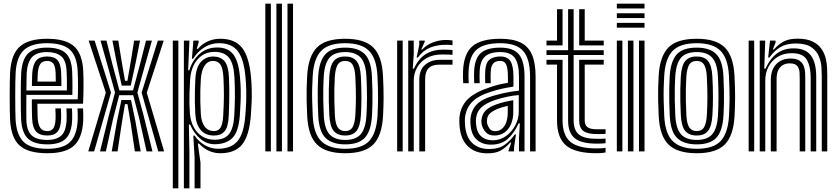

<svg xmlns="http://www.w3.org/2000/svg" viewBox="-20 -820 4540 1040"><path d="M236.8 10Q132.2 10 86.2 -31.9Q40.2 -73.8 34.8 -167.5Q33.8 -187 33.1 -223.2Q32.5 -259.5 32.5 -300.6Q32.5 -341.8 33.1 -377Q33.8 -412.2 34.8 -429.8Q41.2 -528.8 89.2 -569.4Q137.2 -610 234.8 -610Q335.2 -610 380.8 -569.6Q426.2 -529.2 430.8 -436Q431.8 -415.2 432.1 -392.9Q432.5 -370.5 432.4 -347.5Q432.2 -324.5 431.6 -301.9Q431 -279.2 429.8 -258H182.5Q182.8 -242.8 183 -226.4Q183.2 -210 183.6 -197.2Q184 -184.5 184.2 -179.8Q186.8 -143.8 198.6 -126.9Q210.5 -110 236.8 -110Q258.5 -110 268.9 -125.1Q279.2 -140.2 281 -175Q281.5 -182.5 281.2 -197.1Q281 -211.8 280 -233H310Q311 -213 311.2 -197.4Q311.5 -181.8 311 -173.8Q308.8 -126.8 291.4 -106.4Q274 -86 236.8 -86Q195 -86 175.8 -107Q156.5 -128 154 -176.2Q153.5 -187.5 153.1 -204Q152.8 -220.5 152.6 -240.5Q152.5 -260.5 152.5 -282H401Q401.8 -298.5 402.1 -317.2Q402.5 -336 402.5 -355.9Q402.5 -375.8 402.1 -395.6Q401.8 -415.5 400.8 -434.5Q396.8 -515.8 358.4 -550.9Q320 -586 234.8 -586Q151.5 -586 111 -550.2Q70.5 -514.5 64.8 -428Q63.5 -409.2 63 -373Q62.5 -336.8 62.5 -295.8Q62.5 -254.8 63.1 -220.4Q63.8 -186 64.5 -170.8Q69.5 -88.8 108 -51.4Q146.5 -14 236.8 -14Q320.8 -14 358.8 -50.1Q396.8 -86.2 400.8 -169Q401.2 -180 401.1 -191.1Q401 -202.2 400.6 -213Q400.2 -223.8 399.8 -233H429.8Q430.5 -219.8 431 -202Q431.5 -184.2 430.8 -168Q426.2 -72.5 381.1 -31.2Q336 10 236.8 10ZM236.8 -38Q165.2 -38 132 -68.8Q98.8 -99.5 94.5 -171.8Q93.5 -187.2 93 -221.2Q92.5 -255.2 92.5 -295.6Q92.5 -336 93 -371.8Q93.5 -407.5 94.8 -426.2Q99.8 -498.5 132 -530.2Q164.2 -562 234.8 -562Q303 -562 335.2 -532.8Q367.5 -503.5 370.8 -433.8Q371.8 -414.2 372.1 -392.9Q372.5 -371.5 372.5 -349.6Q372.5 -327.8 371.8 -306H122.8Q122.5 -264.5 122.5 -233.4Q122.5 -202.2 122.8 -174Q123.8 -114 150.1 -88Q176.5 -62 236.8 -62Q285.2 -62 311.5 -85.2Q337.8 -108.5 340.8 -170.5Q341.2 -184.5 341 -200Q340.8 -215.5 339.8 -233H369.8Q370.5 -217.8 371 -202Q371.5 -186.2 370.8 -169.8Q367.5 -99.5 336.2 -68.8Q305 -38 236.8 -38ZM123 -330H342.2Q342.5 -349.5 342.4 -366.8Q342.2 -384 341.9 -400.4Q341.5 -416.8 340.8 -433.2Q338 -494.5 310.4 -516.2Q282.8 -538 234.8 -538Q180.5 -538 154.6 -511.8Q128.8 -485.5 124.5 -424Q124.2 -417.8 123.8 -391.2Q123.2 -364.8 123 -330ZM152.8 -354Q153 -367.2 153.2 -380.9Q153.5 -394.5 153.9 -405.6Q154.2 -416.8 154.5 -422.2Q158 -471.5 176.8 -492.8Q195.5 -514 234.8 -514Q274.2 -514 291.6 -494Q309 -474 311 -430Q311.5 -420 311.9 -406.9Q312.2 -393.8 312.4 -379.9Q312.5 -366 312.5 -354ZM183 -378H282.2Q282.2 -386.2 282 -395.5Q281.8 -404.8 281.5 -413.6Q281.2 -422.5 281 -429Q279.5 -461 268.8 -475.5Q258 -490 234.8 -490Q210.5 -490 198.8 -474Q187 -458 184.5 -420.8Q184.2 -416.5 184 -410.5Q183.8 -404.5 183.5 -396.5Q183.2 -388.5 183 -378Z M521.8 0 570.5 -198 603 -319 563.5 -461.8 524.5 -600H556.8L588.8 -472.2L626.8 -330.5H700.5L738.5 -472.2L770.8 -600H802.8L764 -461.8L724.2 -319L757 -198L805.8 0H774L734 -179.2L701.5 -304.5H625.8L593.2 -179.2L553.5 0ZM585.2 0 614 -164.8 637.8 -278.5H689.5L713.2 -164.8L742.2 0H710.5L689 -145L670.5 -256H656.8L638.5 -145L616.8 0ZM458.2 0 553.2 -318 460.2 -600H492.5L581.2 -318.5L490 0ZM837.2 0 747.2 -318.5 835 -600H867L775 -318L869 0ZM639.2 -356.5 612.2 -481 588.8 -600H620.8L638.2 -492L657.2 -382.5H670.2L689.2 -492L706.5 -600H738.5L715 -481L688.2 -356.5Z M1034 200V31.5L1027 -85.5H1034Q1055 -53.8 1088.8 -34Q1122.5 -14.2 1161 -14.2Q1231 -14.2 1266 -54.9Q1301 -95.5 1308.8 -193.5Q1312 -233 1313.2 -266.6Q1314.5 -300.2 1313.8 -332.8Q1313 -365.2 1309.8 -401.2Q1301.5 -498.8 1268.4 -542.5Q1235.2 -586.2 1166 -586.2Q1122.8 -586.2 1086 -562.9Q1049.2 -539.5 1026.2 -501.8H1019.5L1027.5 -600H1056V-590.8L1045.8 -555.2H1051.8Q1074 -581.8 1105.4 -595.9Q1136.8 -610 1172.8 -610Q1253.2 -610 1291.6 -560.6Q1330 -511.2 1339.8 -400.8Q1343 -365.2 1343.6 -332.2Q1344.2 -299.2 1343 -265.9Q1341.8 -232.5 1338.8 -195.2Q1330.2 -85.2 1291.9 -37.6Q1253.5 10 1173 10Q1140 10 1110.4 -3.5Q1080.8 -17 1058.5 -42H1051.5L1066 60.5V200ZM916 200V-600H946V200ZM976 200V-600H1006L999 -439.5L1005.8 -439.2Q1021 -491.8 1060 -527.2Q1099 -562.8 1157.5 -562.8Q1215 -562.8 1243.8 -525.2Q1272.5 -487.8 1280 -401.2Q1283.2 -366 1283.9 -333.8Q1284.5 -301.5 1283.2 -267.8Q1282 -234 1279 -193.8Q1272.5 -108.2 1240.5 -74.5Q1208.5 -40.8 1148.5 -38.8Q1101.8 -37.2 1065.9 -67.4Q1030 -97.5 1009.8 -145.5H1003L1006 3V200ZM1143.2 -63Q1195.8 -63 1220.4 -93.6Q1245 -124.2 1249 -195Q1251.8 -243 1252.4 -293.2Q1253 -343.5 1250 -400Q1246 -474.8 1220.8 -506.9Q1195.5 -539 1141.8 -539Q1102 -539 1073.4 -519.1Q1044.8 -499.2 1028.6 -465.5Q1012.5 -431.8 1009.8 -390Q1007.5 -351.8 1006.5 -318.4Q1005.5 -285 1006.1 -256.5Q1006.8 -228 1008.8 -203.8Q1012.2 -162.8 1029.4 -131Q1046.5 -99.2 1075.5 -81.1Q1104.5 -63 1143.2 -63ZM1139 -85.8Q1093 -85.8 1067 -116.1Q1041 -146.5 1037.8 -203.8Q1036 -235.2 1035.5 -266.4Q1035 -297.5 1035.8 -328.5Q1036.5 -359.5 1038 -390.5Q1041.5 -455.8 1068.4 -484.8Q1095.2 -513.8 1134 -513.8Q1174.2 -513.8 1195.8 -489.1Q1217.2 -464.5 1220.2 -401Q1221.8 -369.5 1222 -336.9Q1222.2 -304.2 1221.6 -269.1Q1221 -234 1219.2 -195Q1216.8 -133.5 1197 -109.6Q1177.2 -85.8 1139 -85.8ZM1139 -110Q1163.8 -110 1175.2 -129.9Q1186.8 -149.8 1189.2 -196Q1192.5 -254 1192.8 -301.5Q1193 -349 1190.2 -401Q1187.8 -448.8 1174.6 -469.4Q1161.5 -490 1134 -490Q1105.2 -490 1088.1 -464.1Q1071 -438.2 1067.8 -390Q1066 -363.2 1065.2 -331.8Q1064.5 -300.2 1065.1 -267.2Q1065.8 -234.2 1067.8 -202.8Q1070.5 -158.2 1089 -134.1Q1107.5 -110 1139 -110Z M1537.2 0V-800H1567.2V0ZM1417.2 0V-800H1447.2V0ZM1477.2 0V-800H1507.2V0Z M1849.8 10Q1746 10 1697.8 -36.5Q1649.5 -83 1644 -190.8Q1641.8 -235 1641 -271.6Q1640.2 -308.2 1641 -341.9Q1641.8 -375.5 1643.8 -410Q1649.8 -514 1695.9 -562Q1742 -610 1849.8 -610Q1954.2 -610 2001.6 -563.1Q2049 -516.2 2054.5 -410Q2058 -342 2057.8 -291.4Q2057.5 -240.8 2054.8 -191Q2048.8 -84.5 2001.8 -37.2Q1954.8 10 1849.8 10ZM1849.8 -14Q1941.5 -14 1980.5 -57.1Q2019.5 -100.2 2024.8 -192.8Q2027.5 -242 2027.8 -290.4Q2028 -338.8 2024.5 -408.8Q2019.8 -502.5 1979.4 -544.2Q1939 -586 1849.8 -586Q1758.8 -586 1718.9 -543.8Q1679 -501.5 1673.8 -408.2Q1672 -377.8 1671.1 -346Q1670.2 -314.2 1670.9 -276.8Q1671.5 -239.2 1674 -191.2Q1679 -93.5 1721.8 -53.8Q1764.5 -14 1849.8 -14ZM1849.8 -38Q1779.8 -38 1743.9 -72.5Q1708 -107 1703.8 -194.2Q1701.8 -234.2 1701.1 -271.4Q1700.5 -308.5 1701.1 -342.1Q1701.8 -375.8 1703.5 -405.2Q1708.2 -487 1741 -524.5Q1773.8 -562 1849.8 -562Q1921 -562 1955.6 -527Q1990.2 -492 1994.5 -408.2Q1996.8 -363.8 1997.4 -327Q1998 -290.2 1997.4 -258.2Q1996.8 -226.2 1995 -195.8Q1990.2 -111 1956.8 -74.5Q1923.2 -38 1849.8 -38ZM1849.8 -62Q1907.5 -62 1934.2 -93.2Q1961 -124.5 1965 -196.8Q1967.5 -238 1967.8 -289.4Q1968 -340.8 1964.8 -405Q1961.2 -477.2 1933.9 -507.6Q1906.5 -538 1849.8 -538Q1791.5 -538 1764.6 -507Q1737.8 -476 1733.5 -404.2Q1732 -377.8 1731.2 -346Q1730.5 -314.2 1731 -276.8Q1731.5 -239.2 1733.8 -195.5Q1737.5 -122.5 1765.2 -92.2Q1793 -62 1849.8 -62ZM1849.8 -86Q1807.5 -86 1787.1 -111.5Q1766.8 -137 1763.8 -197Q1761.8 -236.2 1761.1 -270.5Q1760.5 -304.8 1761.1 -337.1Q1761.8 -369.5 1763.5 -403Q1767 -462.5 1786.9 -488.2Q1806.8 -514 1849.8 -514Q1890.5 -514 1911.1 -489.4Q1931.8 -464.8 1934.8 -404Q1937.8 -343.8 1937.8 -293.6Q1937.8 -243.5 1935 -198Q1931.8 -138 1911.9 -112Q1892 -86 1849.8 -86ZM1849.8 -110Q1878 -110 1890.2 -131.9Q1902.5 -153.8 1905 -199.5Q1907.5 -242 1907.8 -289.8Q1908 -337.5 1904.8 -402.5Q1902.8 -446.5 1890.5 -468.2Q1878.2 -490 1849.8 -490Q1821 -490 1808.6 -468.5Q1796.2 -447 1793.5 -401.5Q1791.8 -369.5 1791.1 -338.9Q1790.5 -308.2 1791.1 -274.2Q1791.8 -240.2 1793.8 -198Q1796 -151.2 1809.1 -130.6Q1822.2 -110 1849.8 -110Z M2191.2 0V-600H2221L2221.2 -528L2215.8 -448.5H2222.5Q2247.2 -503 2286.6 -527.1Q2326 -551.2 2380.2 -551.2Q2394.8 -551.2 2410 -550.5Q2425.2 -549.8 2431.2 -549V-523Q2423.8 -523.8 2406.9 -524.4Q2390 -525 2374.5 -525Q2324.8 -525 2290.5 -505.1Q2256.2 -485.2 2238.8 -453.4Q2221.2 -421.5 2221.2 -385.2V0ZM2131.2 0V-600H2161.2V0ZM2251.2 0V-388Q2251.2 -442.5 2282.9 -469.2Q2314.5 -496 2360.5 -496Q2378.5 -496 2396.8 -496Q2415 -496 2431.2 -496V-469.8Q2415.2 -470 2396 -469.9Q2376.8 -469.8 2360.5 -469.8Q2320.5 -469.8 2301.6 -450.6Q2282.8 -431.5 2282.8 -391.2V0ZM2236.8 -508.5 2251 -577.5V-600H2280.8L2281.2 -596L2262 -552H2267.5Q2288.2 -575.8 2323.4 -589.6Q2358.5 -603.5 2394.5 -603.5Q2402.8 -603.5 2412.8 -602.9Q2422.8 -602.2 2431.2 -601V-575Q2424.2 -576.2 2415.6 -576.9Q2407 -577.5 2396.8 -577.5Q2346.8 -577.5 2309 -561.9Q2271.2 -546.2 2243.5 -508.5Z M2851.2 0V-404Q2851.2 -501.5 2814 -543.8Q2776.8 -586 2690.2 -586Q2601.2 -586 2561.5 -550.9Q2521.8 -515.8 2518.2 -434.8Q2517.8 -419.5 2517.6 -402.8Q2517.5 -386 2519 -369.2H2489.2Q2487.8 -387 2487.6 -401.4Q2487.5 -415.8 2488.2 -436Q2492 -530 2539.5 -570Q2587 -610 2690.2 -610Q2758.8 -610 2800.8 -589.1Q2842.8 -568.2 2862 -523Q2881.2 -477.8 2881.2 -404V0ZM2649.8 -60Q2688.5 -60 2720.2 -82.6Q2752 -105.2 2771 -140.8Q2790 -176.2 2790 -214.8V-305Q2762.5 -303.2 2728.4 -296.1Q2694.2 -289 2660.8 -278Q2614 -262.5 2587.2 -238Q2560.5 -213.5 2557.8 -169.5Q2557.5 -162.8 2558.1 -155.9Q2558.8 -149 2559 -144.8Q2562.5 -104 2586 -82Q2609.5 -60 2649.8 -60ZM2657.5 -86Q2626.5 -86 2610.1 -105.1Q2593.8 -124.2 2588.8 -147.5Q2588.2 -150.5 2587.8 -157Q2587.2 -163.5 2587.5 -166.5Q2590.2 -201 2610.4 -221.1Q2630.5 -241.2 2669.8 -255Q2689.5 -262 2713.5 -267.9Q2737.5 -273.8 2760.2 -277V-212Q2760.2 -176.5 2748.1 -147.9Q2736 -119.2 2713 -102.6Q2690 -86 2657.5 -86ZM2662 -109.5Q2683.8 -109.5 2699 -122.5Q2714.2 -135.5 2722.2 -158Q2730.2 -180.5 2730.2 -209.2V-246.5Q2712 -242.2 2699.1 -238.5Q2686.2 -234.8 2679.2 -232Q2646 -218.2 2632.1 -204Q2618.2 -189.8 2617.8 -166.8Q2617.8 -162 2617.8 -158.1Q2617.8 -154.2 2618.8 -150Q2621.8 -137.8 2631.6 -123.6Q2641.5 -109.5 2662 -109.5ZM2619.5 10.5Q2554.8 10.5 2515.1 -26.8Q2475.5 -64 2469.2 -137Q2468.5 -146.2 2468 -159.4Q2467.5 -172.5 2468.2 -180.2Q2473.5 -241.8 2511.6 -280.6Q2549.8 -319.5 2632 -346.8Q2651.2 -353.2 2664.9 -357.2Q2678.5 -361.2 2693.5 -364.5Q2708.5 -367.8 2731.2 -371.5V-404.2Q2731.2 -450.2 2721.9 -470.1Q2712.5 -490 2690.2 -490Q2663 -490 2651.1 -475.6Q2639.2 -461.2 2638 -429.5Q2637.8 -424.2 2637.5 -406Q2637.2 -387.8 2638 -369.2H2608.2Q2607.2 -391.5 2607.6 -406.9Q2608 -422.2 2608.2 -432.8Q2610.2 -479 2631 -496.5Q2651.8 -514 2690.2 -514Q2728.8 -514 2745 -488.5Q2761.2 -463 2761.2 -404.2V-350.8Q2724.2 -345.2 2697.5 -339.1Q2670.8 -333 2641.8 -324Q2568 -300.8 2535.5 -266Q2503 -231.2 2498.2 -177.8Q2497.8 -170.5 2498.1 -159.2Q2498.5 -148 2499.2 -139.5Q2504.5 -77.2 2538.5 -45Q2572.5 -12.8 2629.2 -12.8Q2681.5 -12.8 2713.8 -35.9Q2746 -59 2768 -91.5H2774.8L2764.5 -22.5V0H2734.8L2734.2 -4L2749.5 -48H2744Q2717.5 -18.5 2691.2 -4Q2665 10.5 2619.5 10.5ZM2791.2 0.2V-72L2795.8 -151.5H2789Q2765 -98.2 2729.8 -67.2Q2694.5 -36.2 2638.5 -36.5Q2592.8 -36.8 2563.1 -62.8Q2533.5 -88.8 2529 -142.2Q2528.8 -147.2 2528.1 -157.6Q2527.5 -168 2528 -174.5Q2532.2 -221.8 2560.4 -252.2Q2588.5 -282.8 2651.2 -301Q2677 -308.5 2701.5 -314.1Q2726 -319.8 2748.6 -323.5Q2771.2 -327.2 2791.2 -329V-404Q2791.2 -475.8 2768 -506.9Q2744.8 -538 2690.2 -538Q2633 -538 2606.8 -513.6Q2580.5 -489.2 2578.2 -433.5Q2577.8 -419 2577.5 -403Q2577.2 -387 2578.5 -369.2H2548.8Q2547.5 -388.5 2547.6 -404.4Q2547.8 -420.2 2548.2 -434Q2551 -502.5 2584 -532.2Q2617 -562 2690.2 -562Q2760.5 -562 2790.9 -525.4Q2821.2 -488.8 2821.2 -404V0.2Z M3212.2 -42Q3129.2 -42 3093.2 -71.2Q3057.2 -100.5 3057.2 -168V-522H2940.2V-548H3057.2V-770H3087.2V-548H3250.2V-522H3087.2V-168Q3087.2 -114.5 3116.2 -91.2Q3145.2 -68 3212.2 -68Q3224.2 -68 3235.8 -68.2Q3247.2 -68.5 3260.2 -69.2V-44.2Q3250.2 -43 3238.9 -42.5Q3227.5 -42 3212.2 -42ZM3212.2 10Q3097.2 10 3047.2 -31.2Q2997.2 -72.5 2997.2 -168V-470H2940.2V-496H3027.2V-168Q3027.2 -86.8 3070.1 -51.4Q3113 -16 3212.2 -16Q3228 -16 3239.6 -16.8Q3251.2 -17.5 3260.2 -19.2V5.8Q3242.5 10 3212.2 10ZM3212.2 -93.8Q3161.5 -93.8 3139.4 -111Q3117.2 -128.2 3117.2 -168V-496H3250.2V-470H3147.2V-168Q3147.2 -142.2 3162.4 -131Q3177.5 -119.8 3212.2 -119.8Q3235.2 -119.8 3246.6 -119.8Q3258 -119.8 3260.2 -120V-95Q3253.2 -94.5 3242.4 -94.1Q3231.5 -93.8 3212.2 -93.8ZM2940.2 -574V-600H2997.2V-770H3027.2V-574ZM3117.2 -574V-770H3147.2V-600H3250.2V-574Z M3321.2 -774V-800H3471.2V-774ZM3321.2 -670V-696H3471.2V-670ZM3321.2 -722V-748H3471.2V-722ZM3441.2 0V-600H3471.2V0ZM3321.2 0V-600H3351.2V0ZM3381.2 0V-600H3411.2V0Z M3753.8 10Q3650 10 3601.8 -36.5Q3553.5 -83 3548 -190.8Q3545.8 -235 3545 -271.6Q3544.2 -308.2 3545 -341.9Q3545.8 -375.5 3547.8 -410Q3553.8 -514 3599.9 -562Q3646 -610 3753.8 -610Q3858.2 -610 3905.6 -563.1Q3953 -516.2 3958.5 -410Q3962 -342 3961.8 -291.4Q3961.5 -240.8 3958.8 -191Q3952.8 -84.5 3905.8 -37.2Q3858.8 10 3753.8 10ZM3753.8 -14Q3845.5 -14 3884.5 -57.1Q3923.5 -100.2 3928.8 -192.8Q3931.5 -242 3931.8 -290.4Q3932 -338.8 3928.5 -408.8Q3923.8 -502.5 3883.4 -544.2Q3843 -586 3753.8 -586Q3662.8 -586 3622.9 -543.8Q3583 -501.5 3577.8 -408.2Q3576 -377.8 3575.1 -346Q3574.2 -314.2 3574.9 -276.8Q3575.5 -239.2 3578 -191.2Q3583 -93.5 3625.8 -53.8Q3668.5 -14 3753.8 -14ZM3753.8 -38Q3683.8 -38 3647.9 -72.5Q3612 -107 3607.8 -194.2Q3605.8 -234.2 3605.1 -271.4Q3604.5 -308.5 3605.1 -342.1Q3605.8 -375.8 3607.5 -405.2Q3612.2 -487 3645 -524.5Q3677.8 -562 3753.8 -562Q3825 -562 3859.6 -527Q3894.2 -492 3898.5 -408.2Q3900.8 -363.8 3901.4 -327Q3902 -290.2 3901.4 -258.2Q3900.8 -226.2 3899 -195.8Q3894.2 -111 3860.8 -74.5Q3827.2 -38 3753.8 -38ZM3753.8 -62Q3811.5 -62 3838.2 -93.2Q3865 -124.5 3869 -196.8Q3871.5 -238 3871.8 -289.4Q3872 -340.8 3868.8 -405Q3865.2 -477.2 3837.9 -507.6Q3810.5 -538 3753.8 -538Q3695.5 -538 3668.6 -507Q3641.8 -476 3637.5 -404.2Q3636 -377.8 3635.2 -346Q3634.5 -314.2 3635 -276.8Q3635.5 -239.2 3637.8 -195.5Q3641.5 -122.5 3669.2 -92.2Q3697 -62 3753.8 -62ZM3753.8 -86Q3711.5 -86 3691.1 -111.5Q3670.8 -137 3667.8 -197Q3665.8 -236.2 3665.1 -270.5Q3664.5 -304.8 3665.1 -337.1Q3665.8 -369.5 3667.5 -403Q3671 -462.5 3690.9 -488.2Q3710.8 -514 3753.8 -514Q3794.5 -514 3815.1 -489.4Q3835.8 -464.8 3838.8 -404Q3841.8 -343.8 3841.8 -293.6Q3841.8 -243.5 3839 -198Q3835.8 -138 3815.9 -112Q3796 -86 3753.8 -86ZM3753.8 -110Q3782 -110 3794.2 -131.9Q3806.5 -153.8 3809 -199.5Q3811.5 -242 3811.8 -289.8Q3812 -337.5 3808.8 -402.5Q3806.8 -446.5 3794.5 -468.2Q3782.2 -490 3753.8 -490Q3725 -490 3712.6 -468.5Q3700.2 -447 3697.5 -401.5Q3695.8 -369.5 3695.1 -338.9Q3694.5 -308.2 3695.1 -274.2Q3695.8 -240.2 3697.8 -198Q3700 -151.2 3713.1 -130.6Q3726.2 -110 3753.8 -110Z M4431.2 0V-405.8Q4431.2 -424.2 4429.6 -453.9Q4428 -483.5 4416.2 -513.5Q4404.5 -543.5 4375.1 -564Q4345.8 -584.5 4290.2 -584.5Q4240.8 -584.5 4207.9 -565.4Q4175 -546.2 4147.5 -508.5H4140.8L4151 -600H4180.8L4181.2 -590L4166 -552H4171.5Q4198.2 -581.5 4226.5 -596Q4254.8 -610.5 4300 -610.5Q4350.5 -610.5 4381.6 -595.1Q4412.8 -579.8 4429.4 -555.5Q4446 -531.2 4452.6 -503.9Q4459.2 -476.5 4460.1 -451.9Q4461 -427.2 4461 -411.8V0ZM4035.2 0V-600H4065.2V0ZM4155.2 0V-388Q4155.2 -423.8 4168.4 -449.5Q4181.5 -475.2 4205.5 -489.1Q4229.5 -503 4262 -503Q4294.5 -503 4311.2 -490.8Q4328 -478.5 4334.4 -460.4Q4340.8 -442.2 4341.2 -424Q4341.8 -405.8 4341.8 -393.8V0H4311.8V-392Q4311.8 -406.5 4311 -426.5Q4310.2 -446.5 4299.2 -461.6Q4288.2 -476.8 4257.5 -476.8Q4236 -476.8 4220 -467.4Q4204 -458 4195.2 -439.1Q4186.5 -420.2 4186.5 -391.2V0ZM4095.2 0V-600H4125L4119.8 -448.5H4126.5Q4151 -502.2 4188.5 -530.4Q4226 -558.5 4281 -558Q4343.8 -557.5 4372.5 -519.2Q4401.2 -481 4401.2 -403.8V0H4371.2V-399.8Q4371.2 -458.2 4350.8 -495.1Q4330.2 -532 4269.8 -532Q4223.8 -532 4191.4 -511.4Q4159 -490.8 4142.1 -457.4Q4125.2 -424 4125.2 -385.2V0Z"/></svg>

Font: Big Shoulders Inline Display Thin Black
Style: Regular
Weight: 900
Version: Version 2.002